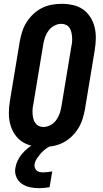

<svg xmlns="http://www.w3.org/2000/svg" viewBox="-20 -763 540 1007"><path d="M206 8Q176 8 147 1.5Q118 -5 94.5 -21Q71 -37 55.5 -61.5Q40 -86 33 -114Q26 -142 26.5 -172.5Q27 -203 32 -234L84 -548Q89 -574 97 -599Q105 -624 120 -647.5Q135 -671 155.5 -690Q176 -709 200 -721Q224 -733 250.5 -738Q277 -743 303 -743Q333 -743 362.5 -736.5Q392 -730 415 -714Q438 -698 453.5 -673.5Q469 -649 476 -621Q483 -593 482.5 -562.5Q482 -532 477 -501L425 -187Q420 -161 412 -136Q404 -111 389 -87.5Q374 -64 353.5 -45Q333 -26 309 -14Q285 -2 258.5 3Q232 8 206 8ZM207 -97Q226 -97 244 -106.5Q262 -116 274 -132Q286 -148 292.5 -166.5Q299 -185 302 -204L354 -518Q357 -531 358 -544Q359 -557 358 -570Q357 -583 354 -595Q351 -607 344.5 -617Q338 -627 326.5 -632.5Q315 -638 302 -638Q283 -638 265 -628.5Q247 -619 235 -603Q223 -587 216.5 -568.5Q210 -550 207 -531L155 -217Q152 -204 151 -191Q150 -178 151 -165Q152 -152 155 -140Q158 -128 165 -118Q172 -108 183 -102.5Q194 -97 207 -97ZM184 224Q159 224 135 218.5Q111 213 92.5 199.5Q74 186 65 163.5Q56 141 61 116Q64 97 73 78.5Q82 60 95.5 44Q109 28 125 15Q141 2 159 -8H253L252 0Q236 6 221.5 16.5Q207 27 195.5 40Q184 53 174 68Q164 83 161 99Q160 109 163 117.5Q166 126 172.5 131.5Q179 137 187.5 139Q196 141 206 141Q218 141 230 139.5Q242 138 254 136L240 219Q226 221 212 222.5Q198 224 184 224Z"/></svg>

Font: Iosevka Extrabold
Style: Italic
Weight: 800
Italic angle: -9°
Monospace: yes
Designer: Belleve Invis
Foundry: Belleve Invis
Version: Version 32.5.0; ttfautohint (v1.8.4)